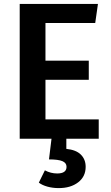

<svg xmlns="http://www.w3.org/2000/svg" viewBox="-20 -711 570 984"><path d="M320 0V52Q370 57 394.5 81.5Q419 106 419 144Q419 194 380.5 223.5Q342 253 281 253Q250 253 223 245.5Q196 238 179 225L210 162Q240 178 273 178Q321 178 321 144Q321 124 300 115Q279 106 231 106L244 0H81V-691H482L468 -593H213V-400H435V-302H213V-99H486V0Z"/></svg>

Font: Fira Sans Medium
Style: Regular
Weight: 500
Designer: bBox Type GmbH & Carrois Corporate GbR & Edenspiekermann AG
Foundry: bBox Type GmbH & Carrois Corporate GbR & Edenspiekermann AG
Version: Version 4.301